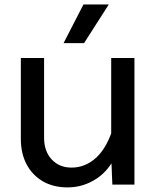

<svg xmlns="http://www.w3.org/2000/svg" viewBox="-20 -802 690 834"><path d="M171.5 -550V-203.5Q171.5 -145 204.5 -109.5Q237.5 -74 291 -74Q351.5 -74 399.2 -118.5Q447 -163 474.5 -257L491 -144Q459.5 -66.5 401.2 -27.2Q343 12 274 12Q211.5 12 166 -14.5Q120.5 -41 95.5 -88.2Q70.5 -135.5 70.5 -199V-550ZM564 -550V0H468L463 -124V-550ZM256 -614.5 342.5 -782.5H452.5L345 -614.5Z"/></svg>

Font: Azeret Mono Thin
Style: Regular
Weight: 100
Designer: Martin Vácha
Foundry: Displaay
Version: Version 1.002